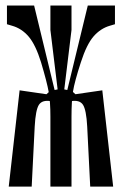

<svg xmlns="http://www.w3.org/2000/svg" viewBox="-20 -687 449 707"><path d="M165.6 -257.8V0H243.3V-257.8Q243.3 -315.6 248.9 -350.6Q254.4 -385.6 277.8 -457.8Q298.9 -523.3 324.4 -552.8Q350 -582.2 384.4 -592.2L403.3 -597.8V-666.7H303.3L227.8 -355.6L216.7 -357.8L243.3 -576.7V-666.7H165.6V-576.7L192.2 -357.8L181.1 -355.6L105.6 -666.7H5.6V-597.8L24.4 -592.2Q60 -582.2 85.6 -552.2Q111.1 -522.2 131.1 -457.8Q153.3 -383.3 159.4 -347.8Q165.6 -312.2 165.6 -257.8ZM52.2 -354.4 12.2 0H96.7L107.8 -221.1Q111.1 -282.2 123.3 -301.1Q135.6 -320 167.8 -314.4L164.4 -352.2L151.1 -340ZM301.1 -221.1 312.2 0H396.7L356.7 -354.4L257.8 -340L244.4 -352.2L241.1 -314.4Q273.3 -320 285.6 -301.1Q297.8 -282.2 301.1 -221.1Z"/></svg>

Font: Le Murmure
Style: Regular
Weight: 600
Width: 2
Designer: Jeremy Landes, Alexander Slobzheninov (Cyrillic)
Foundry: Velvetyne Type Foundry
Version: Version 1.0